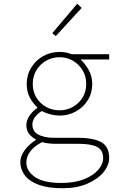

<svg xmlns="http://www.w3.org/2000/svg" viewBox="-20 -766 640 1020"><path d="M312 234Q236 234 186.5 216Q137 198 112.5 166Q88 134 88 93Q88 65 109.5 34Q131 3 170 -22V-26Q152 -34 136 -53Q120 -72 120 -102Q120 -125 135 -149Q150 -173 178 -192V-196Q156 -216 139 -246.5Q122 -277 122 -320Q122 -368 145.5 -406.5Q169 -445 208.5 -467.5Q248 -490 296 -490Q333 -490 360 -478H560V-450H408Q432 -428 451 -394.5Q470 -361 470 -320Q470 -272 446.5 -234Q423 -196 383.5 -174Q344 -152 296 -152Q274 -152 249.5 -158Q225 -164 202 -176Q180 -163 166 -144Q152 -125 152 -105Q152 -68 183.5 -51Q215 -34 266 -34H389Q480 -34 520 -9.5Q560 15 560 72Q560 112 529.5 149Q499 186 443.5 210Q388 234 312 234ZM296 -180Q335 -180 367 -198Q399 -216 418.5 -247.5Q438 -279 438 -320Q438 -361 418.5 -393Q399 -425 367 -443.5Q335 -462 296 -462Q257 -462 225 -443.5Q193 -425 173.5 -393Q154 -361 154 -320Q154 -279 173.5 -247.5Q193 -216 225 -198Q257 -180 296 -180ZM306 206Q376 206 425.5 186.5Q475 167 501.5 136.5Q528 106 528 74Q528 31 495.5 14.5Q463 -2 397 -2H276Q260 -2 240 -4Q220 -6 203 -11Q157 14 138.5 41.5Q120 69 120 97Q120 143 166 174.5Q212 206 306 206ZM276 -574 258 -590 390 -746 414 -724Z"/></svg>

Font: Source Code Pro ExtraLight
Style: Regular
Weight: 200
Monospace: yes
Designer: Paul D. Hunt, Teo Tuominen
Foundry: Adobe
Version: Version 1.026;hotconv 1.1.0;makeotfexe 2.6.0